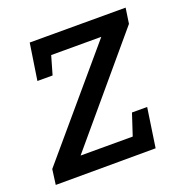

<svg xmlns="http://www.w3.org/2000/svg" viewBox="-103 -621 682 713"><g transform="rotate(-20 238.0 -265.0)"><path d="M417 -156 394 -1 -1 0 7 -60 346 -459H148L127 -386H67L89 -530H468L459 -469L123 -71H329L357 -156Z"/></g></svg>

Font: Bitter Medium
Style: Italic
Weight: 500
Italic angle: -9°
Designer: Sol Matas, and Bitter project Authors
Foundry: Sol Matas
Version: Version 2.001